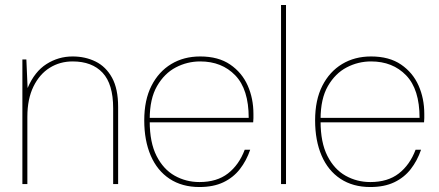

<svg xmlns="http://www.w3.org/2000/svg" viewBox="-20 -740 1767 772"><path d="M70 0V-501H86L91 -386Q119 -452 167 -482.5Q215 -513 272 -513Q323 -513 364.5 -492.5Q406 -472 430.5 -427.5Q455 -383 455 -310V0H435V-305Q435 -402 392.5 -447.5Q350 -493 272 -493Q221 -493 180 -467.5Q139 -442 114.5 -392Q90 -342 90 -270V0Z M782 12Q712 12 662 -21Q612 -54 586 -114.5Q560 -175 560 -256Q560 -338 589 -395Q618 -452 668.5 -482.5Q719 -513 785 -513Q858 -513 905.5 -480.5Q953 -448 976 -396Q999 -344 999 -282Q999 -272 999 -265Q999 -258 998 -248H571V-266H980Q980 -381 926 -437Q872 -493 785 -493Q733 -493 687 -469Q641 -445 611.5 -394Q582 -343 582 -261V-252Q582 -167 609.5 -113Q637 -59 682.5 -33.5Q728 -8 782 -8Q852 -8 896.5 -42.5Q941 -77 964 -138H986Q971 -94 944.5 -60Q918 -26 878 -7Q838 12 782 12Z M1110 0V-720H1130V0Z M1469 12Q1399 12 1349 -21Q1299 -54 1273 -114.5Q1247 -175 1247 -256Q1247 -338 1276 -395Q1305 -452 1355.5 -482.5Q1406 -513 1472 -513Q1545 -513 1592.5 -480.5Q1640 -448 1663 -396Q1686 -344 1686 -282Q1686 -272 1686 -265Q1686 -258 1685 -248H1258V-266H1667Q1667 -381 1613 -437Q1559 -493 1472 -493Q1420 -493 1374 -469Q1328 -445 1298.5 -394Q1269 -343 1269 -261V-252Q1269 -167 1296.5 -113Q1324 -59 1369.5 -33.5Q1415 -8 1469 -8Q1539 -8 1583.5 -42.5Q1628 -77 1651 -138H1673Q1658 -94 1631.5 -60Q1605 -26 1565 -7Q1525 12 1469 12Z"/></svg>

Font: DM Sans 18pt Thin
Style: Regular
Weight: 250
Designer: Colophon Foundry, Jonny Pinhorn
Foundry: Colophon Foundry
Version: Version 4.004;gftools[0.9.30]